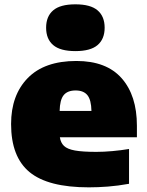

<svg xmlns="http://www.w3.org/2000/svg" viewBox="-20 -834 662 866"><path d="M380.5 11Q196.5 11 113.2 -57.8Q30 -126.5 30 -274.5Q30 -405 105.2 -482Q180.5 -559 324.5 -559Q460 -559 528.8 -481Q597.5 -403 597.5 -267V-215H250Q253.5 -190.5 268.5 -176Q283.5 -161.5 318 -155.2Q352.5 -149 414.5 -149Q448 -149 487 -152.5Q526 -156 562 -162V-5Q512 4 467.2 7.5Q422.5 11 380.5 11ZM321 -426Q284.5 -426 267.2 -404.8Q250 -383.5 249 -333.5H392.5Q391.5 -383.5 374.2 -404.8Q357 -426 321 -426ZM320 -603.5Q251.5 -603.5 219.8 -630.8Q188 -658 188 -709Q188 -760 219.8 -787.2Q251.5 -814.5 320 -814.5Q388.5 -814.5 420.2 -787.2Q452 -760 452 -709Q452 -658 420.2 -630.8Q388.5 -603.5 320 -603.5Z"/></svg>

Font: Encode Sans SmExp Black
Style: Regular
Weight: 900
Width: 6
Designer: Multiple Designers
Foundry: Impallari Type
Version: Version 3.002; ttfautohint (v1.8.3) -l 8 -r 50 -G 200 -x 14 